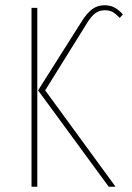

<svg xmlns="http://www.w3.org/2000/svg" viewBox="-20 -711 501 731"><path d="M125 -367 292 -631Q311 -661 331 -676Q351 -691 378 -691Q400 -691 416.5 -682Q433 -673 448 -656L436 -643Q420 -659 408.5 -665.5Q397 -672 379 -672Q358 -672 342.5 -660.5Q327 -649 310 -621L152 -367L420 0H394ZM122 -681V0H100V-681Z"/></svg>

Font: Fira Sans Extra Condensed Thin
Style: Regular
Weight: 250
Width: 1
Designer: Carrois Corporate & Edenspiekermann AG
Foundry: Carrois Corporate GbR & Edenspiekermann AG
Version: Version 4.203